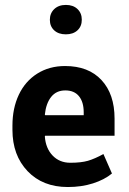

<svg xmlns="http://www.w3.org/2000/svg" viewBox="-20 -753 526 784"><path d="M321.8 -294.4Q321.8 -336.4 302.5 -360.1Q283.2 -383.8 246.6 -383.8Q210 -383.8 189 -357.4Q168 -331.1 163.1 -285.2L164.6 -282.7H321.8ZM256.8 10.7Q154.3 10.7 92.5 -54.2Q30.8 -119.1 30.8 -222.7V-240.2Q30.8 -311 56.9 -366.2Q83 -421.4 132.1 -452.4Q181.2 -483.4 245.6 -483.4Q341.3 -483.4 394.5 -426Q447.8 -368.7 447.8 -268.6V-198.7H164.1L163.1 -195.8Q166.5 -147.5 194.8 -117.9Q223.1 -88.4 267.1 -88.4Q311 -88.4 338.9 -96.4Q366.7 -104.5 402.3 -124L437 -44.9V-44.4Q406.2 -19 359.6 -4.2Q313 10.7 256.8 10.7ZM248.8 -612.8Q218.8 -612.8 201.2 -629.2Q183.6 -645.5 183.6 -672.1Q183.6 -698.7 201.4 -715.8Q219.2 -732.9 249 -732.9Q278.8 -732.9 296.4 -716.1Q314 -699.2 314 -672.4Q314 -645.5 296.4 -629.2Q278.8 -612.8 248.8 -612.8Z"/></svg>

Font: Yantramanav
Style: Bold
Weight: 700
Version: Version 1.001;PS 1.0;hotconv 1.0.72;makeotf.lib2.5.5900; ttf